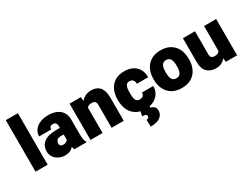

<svg xmlns="http://www.w3.org/2000/svg" viewBox="-71 -1468 3168 2420"><g transform="rotate(-30 1513.5 -258.0)"><path d="M228.5 0H52.2V-750H228.5Z M593.8 -347.2Q593.8 -376.5 581.3 -393.8Q568.8 -411.1 538.6 -411.1Q522.5 -411.1 511.5 -406.2Q500.5 -401.4 494.9 -390.6Q489.3 -379.9 489.3 -361.8H313.5Q313.5 -413.6 342.3 -453.1Q371.1 -492.7 423.8 -515.4Q476.6 -538.1 547.9 -538.1Q611.3 -538.1 661.6 -516.8Q711.9 -495.6 741.2 -452.9Q770.5 -410.2 770.5 -346.2V-137.7Q770.5 -80.6 776.6 -54.7Q782.7 -28.8 793.5 -8.8V0H617.7Q605.5 -25.9 599.6 -63.5Q593.8 -101.1 593.8 -142.1ZM614.7 -229H547.9Q506.3 -229 491.7 -206.5Q477.1 -184.1 477.1 -159.2Q477.1 -141.1 490.5 -130.1Q503.9 -119.1 523.9 -119.1Q548.8 -119.1 566.2 -128.2Q583.5 -137.2 592.3 -149.4Q601.1 -161.6 599.6 -170.9L637.2 -97.2Q627.4 -78.1 615.5 -59.3Q603.5 -40.5 585.9 -24.9Q568.4 -9.3 543 0.2Q517.6 9.8 481.4 9.8Q433.1 9.8 391.8 -10.3Q350.6 -30.3 325.7 -66.4Q300.8 -102.5 300.8 -150.4Q300.8 -231.9 360.8 -278.3Q420.9 -324.7 549.3 -324.7H614.7Z M1027.8 0H852.1V-528.3H1016.6L1027.8 -415.5ZM966.8 -276.9Q966.3 -360.8 991.7 -419.2Q1017.1 -477.5 1063.2 -507.8Q1109.4 -538.1 1170.4 -538.1Q1219.2 -538.1 1256.3 -518.6Q1293.5 -499 1314.7 -453.6Q1335.9 -408.2 1335.9 -329.6V0H1159.2V-330.1Q1159.2 -358.4 1151.1 -372.6Q1143.1 -386.7 1127.7 -391.6Q1112.3 -396.5 1089.8 -396.5Q1066.4 -396.5 1050.5 -388.4Q1034.7 -380.4 1025.1 -365Q1015.6 -349.6 1011.5 -328.1Q1007.3 -306.6 1007.3 -280.3Z M1651.9 9.8Q1568.4 9.8 1512.9 -25.4Q1457.5 -60.5 1429.7 -121.3Q1401.9 -182.1 1401.9 -259.3V-268.6Q1401.9 -345.7 1429.4 -406.7Q1457 -467.8 1512.5 -502.9Q1567.9 -538.1 1650.9 -538.1Q1718.3 -538.1 1769.3 -512.9Q1820.3 -487.8 1849.1 -439.5Q1877.9 -391.1 1877 -321.3H1712.4Q1712.9 -341.8 1706.3 -358.9Q1699.7 -376 1685.1 -386.2Q1670.4 -396.5 1646.5 -396.5Q1615.7 -396.5 1601.1 -379.2Q1586.4 -361.8 1582 -332.8Q1577.6 -303.7 1577.6 -268.6V-259.3Q1577.6 -223.1 1581.8 -194.3Q1585.9 -165.5 1601.1 -148.7Q1616.2 -131.8 1647.9 -131.8Q1669.4 -131.8 1684.1 -139.2Q1698.7 -146.5 1705.8 -160.4Q1712.9 -174.3 1712.4 -193.8H1877Q1877.9 -131.8 1848.4 -86.2Q1818.8 -40.5 1767.8 -15.4Q1716.8 9.8 1651.9 9.8ZM1713.9 -5.9 1708.5 23.9Q1734.9 28.8 1757.8 47.6Q1780.8 66.4 1780.8 108.4Q1780.8 165.5 1733.4 200Q1686 234.4 1594.2 234.4L1590.8 133.3Q1602.5 133.3 1610.8 129.9Q1619.1 126.5 1623.8 118.9Q1628.4 111.3 1628.4 99.1Q1628.4 82 1613.5 75.4Q1598.6 68.8 1564.9 66.9L1580.1 -5.9Z M1922.9 -268.6Q1922.9 -346.2 1952.1 -407Q1981.4 -467.8 2038.6 -502.9Q2095.7 -538.1 2179.2 -538.1Q2263.7 -538.1 2321 -502.9Q2378.4 -467.8 2407.5 -407Q2436.5 -346.2 2436.5 -268.6V-259.3Q2436.5 -182.1 2407.5 -121.1Q2378.4 -60.1 2321.3 -25.1Q2264.2 9.8 2180.2 9.8Q2096.2 9.8 2038.8 -25.1Q1981.4 -60.1 1952.1 -121.1Q1922.9 -182.1 1922.9 -259.3ZM2099.1 -259.3Q2099.1 -223.1 2105.7 -194.1Q2112.3 -165 2129.9 -148.4Q2147.5 -131.8 2180.2 -131.8Q2212.4 -131.8 2230 -148.4Q2247.6 -165 2254.2 -194.1Q2260.7 -223.1 2260.7 -259.3V-268.6Q2260.7 -303.7 2254.2 -332.8Q2247.6 -361.8 2230 -379.2Q2212.4 -396.5 2179.2 -396.5Q2147 -396.5 2129.6 -379.2Q2112.3 -361.8 2105.7 -332.8Q2099.1 -303.7 2099.1 -268.6Z M2809.6 -528.3H2985.8V0H2821.3L2809.6 -129.9ZM2870.6 -239.3Q2870.6 -167.5 2848.1 -111.3Q2825.7 -55.2 2782.7 -22.7Q2739.7 9.8 2678.7 9.8Q2600.1 9.8 2551 -35.9Q2502 -81.5 2502 -186V-528.3H2677.7V-185.1Q2677.7 -168.5 2684.3 -156.5Q2690.9 -144.5 2704.3 -138.2Q2717.8 -131.8 2737.3 -131.8Q2772 -131.8 2791.3 -145.5Q2810.5 -159.2 2818.4 -183.3Q2826.2 -207.5 2826.2 -238.3Z"/></g></svg>

Font: Heebo Black
Style: Regular
Weight: 900
Designer: Oded Ezer
Foundry: Ezer Type House
Version: Version 3.100